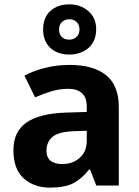

<svg xmlns="http://www.w3.org/2000/svg" viewBox="-20 -857 644 887"><path d="M301.8 -557.1Q411.1 -557.1 470.2 -509.8Q528.8 -461.4 528.8 -363.8V0H424.8L396 -74.2H392.1Q356.9 -30.3 317.9 -10.3Q278.8 9.8 210.9 9.8Q137.7 9.8 89.8 -32.7Q42 -75.2 42 -163.1Q42 -249.5 103 -291.5Q164.1 -333 286.1 -336.9L380.9 -339.8V-363.8Q380.9 -407.2 358.4 -426.8Q335.4 -446.8 295.9 -446.8Q256.8 -446.8 217.8 -435.5Q177.7 -422.9 142.1 -407.2L92.8 -507.8Q138.2 -531.2 190.4 -543.9Q243.2 -557.1 301.8 -557.1ZM323.2 -251Q251 -248.5 223.1 -225.1Q194.8 -201.2 194.8 -162.1Q194.8 -127.9 214.8 -113.3Q234.9 -99.1 267.1 -99.1Q315.9 -99.1 347.7 -127.4Q380.9 -155.8 380.9 -208V-252.9ZM300.3 -605Q246.1 -605 212.4 -635.7Q179.2 -667.5 179.2 -721.2Q179.2 -775.4 212.4 -806.2Q246.1 -836.9 300.3 -836.9Q352.5 -836.9 388.2 -805.7Q424.3 -774.9 424.3 -722.2Q424.3 -667 389.2 -635.7Q353.5 -605 300.3 -605ZM300.3 -673.8Q319.8 -673.8 333.5 -686.5Q347.2 -698.7 347.2 -721.2Q347.2 -742.7 333.5 -755.9Q319.8 -768.1 300.3 -768.1Q281.2 -768.1 266.6 -755.9Q252.9 -742.7 252.9 -721.2Q252.9 -698.7 265.1 -686.5Q277.8 -673.8 300.3 -673.8Z"/></svg>

Font: Droid Sans Thai
Style: Bold
Weight: 700
Designer: Steve Matteson
Foundry: Ascender Corporation
Version: Version 1.00